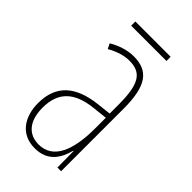

<svg xmlns="http://www.w3.org/2000/svg" viewBox="-205 -704 777 777"><g transform="rotate(45 184.0 -315.5)"><path d="M285 -641H83V-617H285ZM178 -537C144 -537 105 -525 72 -505L83 -483C121 -505 154 -512 178 -512C246 -512 273 -475 273 -355V-304L211 -297C101 -284 38 -234 38 -129C38 -57 73 10 158 10C234 10 262 -43 275 -93H277L278 0H299V-358C299 -489 262 -537 178 -537ZM210 -274 274 -281V-220C274 -97 242 -12 158 -12C99 -12 64 -54 64 -129C64 -217 111 -263 210 -274Z"/></g></svg>

Font: Noto Sans Bengali ExtraCondensed Thin
Style: Regular
Weight: 100
Width: 2
Designer: Joana Ranito - Universal Thirst; Jelle Bosma - Monotype Design Team
Foundry: Universal Thirst ehf.
Version: Version 3.000